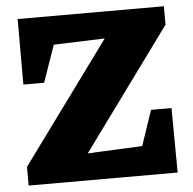

<svg xmlns="http://www.w3.org/2000/svg" viewBox="-49 -706 761 756"><g transform="rotate(-5 331.5 -328.5)"><path d="M34 0V-74L383 -551L181 -544L130 -398H48V-657H626V-584L277 -106L493 -116L540 -255H621L623 0Z"/></g></svg>

Font: Piazzolla ExtraBold
Style: Regular
Weight: 800
Designer: Juan Pablo del Peral
Foundry: Huerta Tipografica
Version: Version 1.330